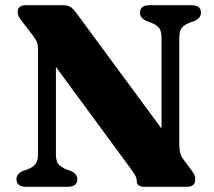

<svg xmlns="http://www.w3.org/2000/svg" viewBox="-20 -720 823 740"><path d="M278 -29Q278 -0.5 241 0H80.5Q43.5 -0.5 43.5 -29Q43.5 -51 69 -61.5L86 -67Q109 -76.5 117.8 -88.8Q126.5 -101 126.5 -127V-530Q126.5 -547 122.5 -557.2Q118.5 -567.5 105 -585.5L65 -637.5Q55 -650.5 51.5 -658Q48 -665.5 48 -673.5Q48 -700 80 -700H221Q238.5 -700 249.8 -694Q261 -688 273 -671.5L602.5 -224.5V-573Q602.5 -598.5 594.5 -610.5Q586.5 -622.5 562 -633L545.5 -638.5Q519.5 -650.5 519.5 -671Q519.5 -700 556.5 -700H717Q754.5 -700 754.5 -671Q754.5 -650 728.5 -638.5L711.5 -633Q688.5 -623.5 679.8 -611.5Q671 -599.5 671 -573V-164Q671 -145.5 674.2 -132Q677.5 -118.5 685.5 -107.5L716.5 -66Q727.5 -51.5 730 -43.8Q732.5 -36 732.5 -28Q732.5 0 699.5 0H535.5Q507 0 507 -23Q507 -31.5 503.5 -39.5Q500 -47.5 484.5 -69L195.5 -462V-126.5Q195.5 -102 203.2 -90Q211 -78 235.5 -67L252 -61.5Q278 -50 278 -29Z"/></svg>

Font: Fraunces 9pt S000
Style: Bold
Weight: 700
Version: Version 1.000; ttfautohint (v1.8.3)